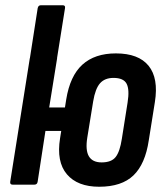

<svg xmlns="http://www.w3.org/2000/svg" viewBox="-20 -703 628 731"><path d="M82.5 -408.7 123.5 -672Q125.9 -683 135.5 -683H219Q229.5 -683 227.5 -672L185.9 -410.9ZM357.5 8Q275 8 234.6 -39.6Q194.3 -87.1 208.7 -176.7L232.1 -324.2Q246.5 -414 293.7 -456.9Q341 -499.7 421.3 -499.7Q507.4 -499.7 545.8 -452.5Q584.1 -405.2 569.7 -314.6L546.5 -169.1Q533.1 -78.7 488.3 -35.4Q443.4 8 357.5 8ZM27.9 0Q17.5 0 18.9 -11L93.3 -480.2Q95.7 -491.7 104.7 -491.7H188.7Q199.3 -491.7 197.3 -480.2L167.3 -293.9H270.7L256.4 -204.5H153L123.3 -11Q121.5 0 111 0ZM366.9 -84.7Q404.4 -84.7 420.4 -105.3Q436.5 -125.8 443.9 -174.5L465.7 -312.2Q473.7 -361.7 462.1 -384.1Q450.4 -406.4 412.1 -406.4Q379.1 -406.4 360.9 -386Q342.8 -365.5 334.7 -316.8L312.3 -178.9Q304.7 -131 318.4 -107.9Q332.2 -84.7 366.9 -84.7Z"/></svg>

Font: Sofia Sans Condensed
Style: Italic
Weight: 400
Italic angle: -9°
Designer: Botio Nikoltchev, Ani Petrova
Foundry: lettersoup
Version: Version 4.101